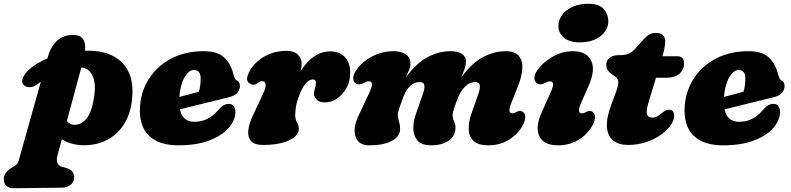

<svg xmlns="http://www.w3.org/2000/svg" viewBox="-96 -757 4202 1020"><path d="M99 -307Q80 -293 59.8 -293.8Q39.5 -294.5 28 -307.5Q16.5 -321 26 -343.8Q35.5 -366.5 60 -388.5Q97.5 -422.5 156 -446.5L158.5 -456Q173.5 -510.5 207.8 -541Q242 -571.5 293 -571.5Q364 -571.5 356 -487.5Q364.5 -487.5 373 -487.5Q452 -487.5 508.2 -457.5Q564.5 -427.5 590.2 -367.5Q616 -307.5 604 -217Q594.5 -144.5 559.8 -92.5Q525 -40.5 471.5 -13Q418 14.5 352 14.5Q315 14.5 285 6Q255 -2.5 232.5 -17.5L208 74Q203.5 91 208.5 107.2Q213.5 123.5 232.5 129L259 136.5Q281.5 143 289.5 156.2Q297.5 169.5 298 183Q298.5 208.5 280.5 224Q262.5 239.5 235 240L-27 243Q-45.5 243.5 -60.8 231.2Q-76 219 -76 193Q-76 178.5 -64.8 161.2Q-53.5 144 -21.5 127Q-8.5 120 -2.8 109.2Q3 98.5 6.5 85L121 -323Q110 -315.5 99 -307ZM299 -94Q336 -93.5 364 -127.5Q392 -161.5 404.5 -244.5Q414.5 -311.5 396.8 -351.8Q379 -392 343.5 -397.5Q340 -398 336 -398.5L259 -114Q275.5 -94.5 299 -94Z M1154.5 -163Q1154.5 -119 1119.5 -78.2Q1084.5 -37.5 1017.2 -11.2Q950 15 853.5 15Q775.5 15 728.2 -11.8Q681 -38.5 662 -86Q643 -133.5 648 -195.5Q655 -278.5 698.8 -343.8Q742.5 -409 816 -447Q889.5 -485 985.5 -485Q1059 -485 1094.5 -452Q1130 -419 1143.5 -364Q1146.5 -353 1150.5 -343.5Q1154.5 -334 1159.5 -331Q1168 -327.5 1173.2 -320.2Q1178.5 -313 1178.5 -300Q1178.5 -281.5 1165.8 -265Q1153 -248.5 1118.5 -240Q1086 -232 1041.5 -221Q997 -210 949 -198.2Q901 -186.5 859.5 -176Q874 -110 937.5 -110Q974.5 -110 1005 -125.2Q1035.5 -140.5 1057.5 -166Q1076.5 -188 1089.5 -196.5Q1102.5 -205 1120.5 -205Q1138.5 -205 1146.5 -192Q1154.5 -179 1154.5 -163ZM933.5 -385Q907 -385 884.5 -346.2Q862 -307.5 856.5 -242Q884 -249 911.5 -256.5Q939 -264 960.5 -270Q970 -299 970 -341Q970 -385 933.5 -385Z M1249.5 -307Q1237 -307 1224.2 -318.5Q1211.5 -330 1219.5 -354.5Q1230 -388 1258.5 -418.2Q1287 -448.5 1330 -467.8Q1373 -487 1426 -487Q1464.5 -487 1485.5 -467.8Q1506.5 -448.5 1506.5 -417Q1506.5 -402 1502 -380.5Q1569 -484 1658.5 -484Q1707.5 -484 1736 -453.8Q1764.5 -423.5 1764.5 -371Q1764.5 -325.5 1744.8 -289.8Q1725 -254 1694.5 -233.5Q1664 -213 1632 -213Q1597.5 -213 1584.8 -229.2Q1572 -245.5 1572 -258Q1572 -272.5 1577 -286.8Q1582 -301 1582 -317.5Q1582 -335 1566.5 -335Q1526.5 -335 1494.5 -253Q1481 -218 1476.8 -193Q1472.5 -168 1472.5 -144Q1472.5 -121 1482 -106.2Q1491.5 -91.5 1491.5 -74Q1491.5 -35 1439.2 -11Q1387 13 1301.5 13Q1256 13 1237.8 -7.5Q1219.5 -28 1223 -63.5Q1226.5 -99 1247.5 -143.5L1302.5 -261Q1317 -292 1315 -309Q1313 -326 1296 -326Q1286.5 -326 1278 -319Q1264 -307 1249.5 -307Z M2112.5 -149 2151 -259Q2161 -286.5 2158.2 -303.8Q2155.5 -321 2133 -321Q2075.5 -321 2044.5 -236Q2031.5 -200 2024.5 -180.8Q2017.5 -161.5 2017.5 -146Q2017.5 -128 2023.5 -111Q2029.5 -94 2029.5 -72Q2029.5 -32.5 1986.2 -8.8Q1943 15 1865.5 15Q1808.5 15 1793 -30.5Q1777.5 -76 1808.5 -142L1864.5 -261Q1882 -298 1880.2 -311.5Q1878.5 -325 1863 -325Q1856.5 -325 1850.2 -322.2Q1844 -319.5 1834.5 -315Q1809.5 -303 1793.5 -314Q1781 -322.5 1780.8 -341.5Q1780.5 -360.5 1795.5 -383Q1826.5 -429 1880.8 -457Q1935 -485 1992.5 -485Q2037 -485 2060.8 -468.2Q2084.5 -451.5 2084.5 -419Q2084.5 -403 2077 -384.2Q2069.5 -365.5 2059.5 -345Q2116 -422 2175.5 -453.5Q2235 -485 2295.5 -485Q2337 -485 2358 -470.5Q2379 -456 2379 -432.5Q2379 -410.5 2371.2 -388Q2363.5 -365.5 2352.5 -343.5Q2409.5 -421.5 2469.2 -453.2Q2529 -485 2590 -485Q2639.5 -485 2660.2 -460Q2681 -435 2678.8 -393.2Q2676.5 -351.5 2656.5 -301L2620 -209Q2598.5 -155 2625 -155Q2634.5 -155 2650 -163Q2669.5 -173.5 2684 -161Q2694 -152.5 2694.2 -134.5Q2694.5 -116.5 2681 -91Q2655 -43.5 2607.2 -14.2Q2559.5 15 2498.5 15Q2445.5 15 2420.5 -7.8Q2395.5 -30.5 2394 -69.2Q2392.5 -108 2409 -155L2445.5 -259Q2455 -286 2453 -303.5Q2451 -321 2427.5 -321Q2398.5 -321 2374 -296.2Q2349.5 -271.5 2335 -233Q2319 -192 2313.8 -173.2Q2308.5 -154.5 2308.5 -147Q2308.5 -127.5 2316.8 -110.5Q2325 -93.5 2323.5 -74Q2322 -33 2286.5 -9Q2251 15 2194.5 15Q2144.5 15 2122.5 -9.8Q2100.5 -34.5 2099.8 -72.2Q2099 -110 2112.5 -149Z M2983.5 -532Q2928 -532 2899.2 -557.2Q2870.5 -582.5 2870.5 -619Q2870.5 -649.5 2889.5 -676.2Q2908.5 -703 2944.2 -720Q2980 -737 3030 -737Q3085 -737 3110.2 -710Q3135.5 -683 3135.5 -643Q3135.5 -597.5 3094 -564.8Q3052.5 -532 2983.5 -532ZM2990.5 -209Q2966.5 -155 2995.5 -155Q3001.5 -155 3006.2 -156.5Q3011 -158 3020.5 -163Q3039.5 -174 3054.5 -161Q3064.5 -152.5 3064.8 -134.5Q3065 -116.5 3051.5 -91Q3025.5 -43.5 2977.8 -14.2Q2930 15 2869 15Q2816 15 2789.2 -8Q2762.5 -31 2760.5 -69.8Q2758.5 -108.5 2779.5 -155L2827 -261Q2844 -299 2842.2 -312Q2840.5 -325 2825.5 -325Q2819 -325 2812.8 -322.2Q2806.5 -319.5 2797 -315Q2783.5 -308.5 2773.2 -308.8Q2763 -309 2756 -314Q2743.5 -322.5 2743 -341.5Q2742.5 -360.5 2758 -383Q2786 -424 2837.8 -454.5Q2889.5 -485 2947.5 -485Q3020 -485 3044.2 -435.5Q3068.5 -386 3031 -301Z M3170 -352 3155 -362Q3125 -382 3125 -412Q3125 -436 3142.5 -450Q3160 -464 3190 -464H3199Q3225.5 -464 3244 -471.8Q3262.5 -479.5 3284 -504L3325 -550Q3335 -561.5 3350.2 -571.8Q3365.5 -582 3389.5 -582Q3413 -582 3425.5 -569.8Q3438 -557.5 3438 -539.5Q3438 -525 3434.5 -504Q3431 -483 3423.5 -458H3504Q3538 -458 3538 -421Q3538 -386 3513 -365Q3488 -344 3446 -344H3389L3349.5 -214Q3335 -165.5 3341.5 -148.8Q3348 -132 3369.5 -132Q3384 -132 3394.2 -137.8Q3404.5 -143.5 3419.5 -156Q3433 -166.5 3440.5 -170.2Q3448 -174 3457.5 -174Q3485.5 -174 3485.5 -141Q3485.5 -118.5 3467 -91.8Q3448.5 -65 3415.2 -41.2Q3382 -17.5 3337.2 -2.2Q3292.5 13 3239.5 13Q3191.5 13 3162 -10Q3132.5 -33 3128.5 -81Q3124.5 -129 3152.5 -204L3176 -267Q3189.5 -303 3189 -321.2Q3188.5 -339.5 3170 -352Z M4048 -163Q4048 -119 4013 -78.2Q3978 -37.5 3910.8 -11.2Q3843.5 15 3747 15Q3669 15 3621.8 -11.8Q3574.5 -38.5 3555.5 -86Q3536.5 -133.5 3541.5 -195.5Q3548.5 -278.5 3592.2 -343.8Q3636 -409 3709.5 -447Q3783 -485 3879 -485Q3952.5 -485 3988 -452Q4023.5 -419 4037 -364Q4040 -353 4044 -343.5Q4048 -334 4053 -331Q4061.5 -327.5 4066.8 -320.2Q4072 -313 4072 -300Q4072 -281.5 4059.2 -265Q4046.5 -248.5 4012 -240Q3979.5 -232 3935 -221Q3890.5 -210 3842.5 -198.2Q3794.5 -186.5 3753 -176Q3767.5 -110 3831 -110Q3868 -110 3898.5 -125.2Q3929 -140.5 3951 -166Q3970 -188 3983 -196.5Q3996 -205 4014 -205Q4032 -205 4040 -192Q4048 -179 4048 -163ZM3827 -385Q3800.5 -385 3778 -346.2Q3755.5 -307.5 3750 -242Q3777.5 -249 3805 -256.5Q3832.5 -264 3854 -270Q3863.5 -299 3863.5 -341Q3863.5 -385 3827 -385Z"/></svg>

Font: Fraunces 9pt S100 Black
Style: Italic
Weight: 900
Italic angle: -16°
Version: Version 1.000; ttfautohint (v1.8.3)